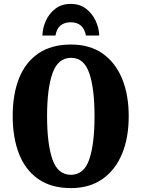

<svg xmlns="http://www.w3.org/2000/svg" viewBox="-20 -953 724 983"><path d="M343 10Q243 10 176.5 -36Q110 -82 77.5 -165Q45 -248 45 -359Q45 -470 77.5 -552Q110 -634 176.5 -679.5Q243 -725 344 -725Q439 -725 504.5 -679.5Q570 -634 604.5 -551.5Q639 -469 639 -358Q639 -247 604.5 -164.5Q570 -82 504 -36Q438 10 343 10ZM343 -58Q410 -58 437 -137Q464 -216 464 -358Q464 -500 437 -578.5Q410 -657 344 -657Q277 -657 249 -578.5Q221 -500 221 -358Q221 -216 248.5 -137Q276 -58 343 -58ZM197 -771Q198 -809 214.5 -846Q231 -883 263 -908Q295 -933 342 -933Q389 -933 421 -908Q453 -883 470 -846Q487 -809 488 -771H420Q413 -807 393 -823Q373 -839 342 -839Q311 -839 290.5 -823Q270 -807 264 -771Z"/></svg>

Font: Noto Serif ExtraCondensed Black
Style: Regular
Weight: 900
Width: 2
Designer: Monotype Design Team
Foundry: Monotype Imaging Inc.
Version: Version 2.015; ttfautohint (v1.8.4.7-5d5b)